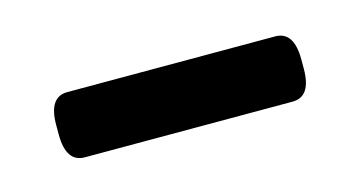

<svg xmlns="http://www.w3.org/2000/svg" viewBox="-28 -747 376 199"><g transform="rotate(-15 160.0 -647.0)"><path d="M290 -652V-642Q290 -612 270 -612H47Q27 -612 27 -642V-652Q27 -682 47 -682H270Q290 -682 290 -652Z"/></g></svg>

Font: mmAsap
Style: Regular
Weight: 400
Designer: Pablo Cosgaya
Foundry: Omnibus-Type
Version: Version 1.001